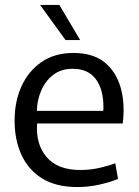

<svg xmlns="http://www.w3.org/2000/svg" viewBox="-20 -745 560 776"><path d="M293 11Q207 11 151 -23.5Q95 -58 67 -118.5Q39 -179 39 -258Q39 -335 67 -396.5Q95 -458 148 -494.5Q201 -531 277 -531Q355 -531 402 -493.5Q449 -456 467.5 -391.5Q486 -327 476 -246H130Q124 -162 168.5 -110Q213 -58 304 -58Q347 -58 384.5 -67Q422 -76 446 -85L457 -22Q427 -9 382.5 1Q338 11 293 11ZM274 -467Q228 -467 196.5 -443.5Q165 -420 147.5 -381Q130 -342 129 -297H397Q398 -302 398 -306Q398 -310 398 -313Q398 -384 367 -425.5Q336 -467 274 -467ZM245 -583 142 -725H220L304 -583Z"/></svg>

Font: Murecho
Style: Regular
Weight: 400
Designer: Neil Summerour
Foundry: Positype
Version: Version 1.010; ttfautohint (v1.8.3)